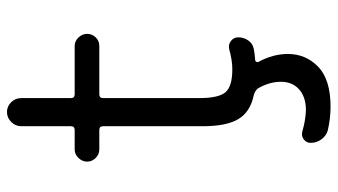

<svg xmlns="http://www.w3.org/2000/svg" viewBox="-225 -505 950 540"><g transform="rotate(-90 250.0 -235.0)"><path d="M99.6 -430.7Q85.9 -430.7 75.7 -440.9Q65.4 -451.2 65.4 -464.8Q65.4 -478.5 75.7 -489.3Q85.9 -500 99.6 -500H154.3Q165 -500 165 -510.7V-650.4Q165 -666 176.8 -678.2Q188.5 -690.4 205.1 -690.4Q220.7 -690.4 232.4 -678.7Q244.1 -667 244.1 -650.4V-510.7Q244.1 -500 254.9 -500H390.6Q404.3 -500 414.6 -489.3Q424.8 -478.5 424.8 -464.8Q424.8 -451.2 415 -440.9Q405.3 -430.7 390.6 -430.7H254.9Q244.1 -430.7 244.1 -419.9V-150.4Q244.1 -94.7 260.7 -75.7Q277.3 -56.6 325.2 -56.6Q350.6 -56.6 381.8 -65.4Q394.5 -68.4 404.8 -60.5Q415 -52.7 415 -40Q415 -24.4 406.2 -11.7Q397.5 1 381.8 3.9Q373 5.9 350.6 7.8Q347.7 7.8 346.2 10.7Q344.7 13.7 345.7 16.6Q368.2 57.6 368.2 99.6Q368.2 150.4 332 185.1Q295.9 219.7 219.7 219.7Q187.5 219.7 153.3 211.9Q138.7 208 128.4 194.3Q118.2 180.7 118.2 164.1Q118.2 151.4 128.4 144Q138.7 136.7 151.4 140.6Q181.6 149.4 210 150.4Q247.1 150.4 268.6 131.3Q290 112.3 290 80.1Q290 47.9 271.5 15.6Q265.6 7.8 252.9 3.9Q205.1 -5.9 185.1 -39.6Q165 -73.2 165 -139.6V-419.9Q165 -430.7 154.3 -430.7Z"/></g></svg>

Font: Rounded-X Mgen+ 1m regular
Style: Regular
Weight: 400
Designer: [Source Han Sans]
Ryoko NISHIZUKA  (kana & ideographs); Paul D. Hunt (Latin, Greek & Cyrillic); Wenlong ZHANG  (bopomofo
Version: Version 1.059.20150602